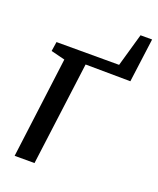

<svg xmlns="http://www.w3.org/2000/svg" viewBox="-133 -791 717 872"><g transform="rotate(20 225.0 -355.0)"><path d="M394 -710H450L422 -498L205 -500L140 0H44L106.5 -488L39 -505L46 -550.5H348.5Z"/></g></svg>

Font: Merriweather 28pt
Style: Italic
Weight: 400
Italic angle: -7.8°
Version: Version 2.101